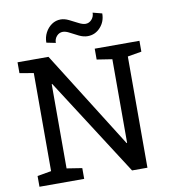

<svg xmlns="http://www.w3.org/2000/svg" viewBox="-97 -997 970 1080"><g transform="rotate(-10 388.5 -456.5)"><path d="M40.5 0V-61.5L120.1 -75.2V-635.3L40.5 -648.9V-710.9H217.3L565.9 -156.7L568.8 -157.7V-635.3L481.4 -648.9V-710.9H736.8V-648.9L657.2 -635.3V0H569.3L211.4 -557.1L208.5 -556.2V-75.2L295.9 -61.5V0ZM271.5 -780.8 219.2 -791.5Q219.2 -822.8 232.9 -848.6Q246.6 -874.5 269.5 -890.4Q292.5 -906.2 320.8 -906.2Q342.8 -906.2 367.7 -894Q392.6 -881.8 415.8 -869.6Q439 -857.4 455.6 -857.4Q475.6 -857.4 490.2 -873.3Q504.9 -889.2 504.9 -912.6L557.6 -898.9Q557.6 -852.1 527.8 -819.6Q498 -787.1 455.6 -787.1Q431.6 -787.1 406.7 -799.1Q381.8 -811 359.6 -823.2Q337.4 -835.4 320.8 -835.4Q300.3 -835.4 285.9 -819.6Q271.5 -803.7 271.5 -780.8Z"/></g></svg>

Font: Roboto Slab
Style: Regular
Weight: 400
Designer: Google
Version: Version 2.000; ttfautohint (v1.8.1.43-b0c9)